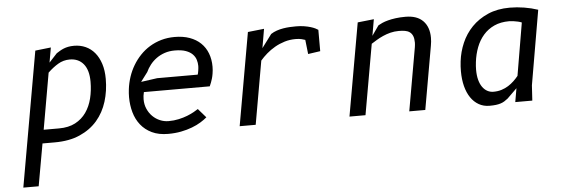

<svg xmlns="http://www.w3.org/2000/svg" viewBox="-51 -722 3352 1134"><g transform="rotate(-5 1625.0 -155.0)"><path d="M286 -80Q343 -80 382.8 -101Q422.5 -122 447.5 -157.8Q472.5 -193.5 484 -240.2Q495.5 -287 495.5 -338.5Q495.5 -407.5 465.8 -443.8Q436 -480 384 -480Q346.5 -480 315 -461.2Q283.5 -442.5 253.5 -413.5L195 -80ZM136.5 250H45.5L186.5 -550L279.5 -560.5L264 -472L311.5 -523.5Q321.5 -530 332 -536.2Q342.5 -542.5 354.8 -547.5Q367 -552.5 382.2 -555.5Q397.5 -558.5 417 -558.5Q453.5 -558.5 484.8 -544.5Q516 -530.5 538.5 -503.5Q561 -476.5 573.8 -437.2Q586.5 -398 586.5 -347.5Q586.5 -276.5 567 -213.5Q547.5 -150.5 506.8 -103Q466 -55.5 403.2 -27.8Q340.5 0 254 0H181Z M1158.5 -69.5Q1143 -56 1120.2 -42Q1097.5 -28 1068 -16.8Q1038.5 -5.5 1002.8 1.5Q967 8.5 926 8.5Q869.5 8.5 829.5 -10.8Q789.5 -30 763.8 -62.5Q738 -95 726 -137.8Q714 -180.5 714 -227.5Q714 -251 717 -275Q721.5 -311.5 733.2 -347Q745 -382.5 763.8 -414Q782.5 -445.5 807.8 -472Q833 -498.5 864.5 -517.8Q896 -537 933.2 -547.8Q970.5 -558.5 1013 -558.5Q1063 -558.5 1101.8 -544.5Q1140.5 -530.5 1167 -505Q1193.5 -479.5 1207.2 -443.8Q1221 -408 1221 -364.5Q1221 -343.5 1217.5 -323Q1215 -307.5 1211.2 -294.5Q1207.5 -281.5 1203.5 -271.5Q1199 -260 1194.5 -250H804Q801 -238.5 799.8 -228Q798.5 -217.5 798.5 -207.5Q798.5 -176.5 810 -150.5Q821.5 -124.5 840.5 -105.8Q859.5 -87 884 -76.8Q908.5 -66.5 935 -66.5Q967 -66.5 995.2 -72.8Q1023.5 -79 1046.2 -88Q1069 -97 1086 -106.5Q1103 -116 1112.5 -122.5ZM1129.5 -325Q1130.5 -326.5 1132 -333Q1133.5 -339.5 1134.8 -347.8Q1136 -356 1136.8 -363.8Q1137.5 -371.5 1137.5 -376Q1137.5 -394 1132 -412.2Q1126.5 -430.5 1112 -445.5Q1097.5 -460.5 1072 -469.8Q1046.5 -479 1006.5 -479Q974 -479 946.8 -469.8Q919.5 -460.5 897.8 -444.8Q876 -429 860 -408.5Q844 -388 834 -366L793 -311.5L889.5 -325Z M1524 -447.5 1583 -526.5Q1599 -537 1618 -543.5Q1637 -550 1656.8 -553.2Q1676.5 -556.5 1696 -557.5Q1715.5 -558.5 1733 -558.5Q1759 -558.5 1780.5 -555Q1802 -551.5 1818.5 -546.5Q1835 -541.5 1846 -536Q1857 -530.5 1862.5 -526.5V-400L1790 -389.5L1780.5 -474Q1773.5 -476.5 1759.5 -480.2Q1745.5 -484 1723 -484Q1689 -484 1658 -474.5Q1627 -465 1600 -449.5Q1573 -434 1550.5 -414.5Q1528 -395 1511 -375L1445 0H1350L1447 -550L1543.5 -560.5Z M2096 0H2001L2098 -550L2194.5 -560.5L2177.5 -463.5L2218.5 -522Q2228.5 -528 2243 -534.5Q2257.5 -541 2277.5 -546.2Q2297.5 -551.5 2323.2 -555Q2349 -558.5 2381.5 -558.5Q2450 -558.5 2485.5 -522.2Q2521 -486 2521 -422Q2521 -399.5 2516.5 -375L2450.5 0H2355.5L2421.5 -375Q2422.5 -382 2423.2 -388.5Q2424 -395 2424 -401Q2424 -425.5 2417.8 -440.8Q2411.5 -456 2399.8 -464.5Q2388 -473 2371.5 -475.8Q2355 -478.5 2335 -478.5Q2308.5 -478.5 2285 -472.5Q2261.5 -466.5 2240.8 -457.2Q2220 -448 2202.2 -437.2Q2184.5 -426.5 2169.5 -417Z M3063.5 -465Q3054.5 -469 3041.8 -472Q3029 -475 3017.5 -476.5Q3004 -478.5 2989.5 -479Q2938.5 -479 2900.5 -461.5Q2862.5 -444 2836 -413.5Q2809.5 -383 2794 -342.5Q2778.5 -302 2773 -256Q2770 -231 2770 -210.5Q2770 -176 2777 -150Q2784 -124 2796.5 -106.8Q2809 -89.5 2825.5 -80.8Q2842 -72 2861.5 -72Q2887.5 -72 2909.5 -79Q2931.5 -86 2949.8 -97.5Q2968 -109 2983.2 -123.5Q2998.5 -138 3010.5 -153ZM2984 0 2998 -81 2940.5 -24.5Q2930 -16 2919.8 -9.8Q2909.5 -3.5 2897.2 0.5Q2885 4.5 2869 6.5Q2853 8.5 2831 8.5Q2795.5 8.5 2767.5 -7.5Q2739.5 -23.5 2720 -52.2Q2700.5 -81 2690.2 -121Q2680 -161 2680 -209.5Q2680 -223.5 2680.8 -238.2Q2681.5 -253 2683.5 -268Q2690 -323.5 2712.5 -375.8Q2735 -428 2774.2 -468.5Q2813.5 -509 2869.8 -533.8Q2926 -558.5 3000 -558.5Q3042 -558.5 3085 -551.5Q3128 -544.5 3166.5 -531.5L3090.5 -90L3085 0Z"/></g></svg>

Font: B612 Mono
Style: Italic
Weight: 400
Italic angle: -10°
Version: Version 1.005